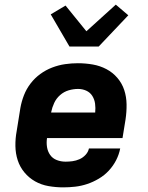

<svg xmlns="http://www.w3.org/2000/svg" viewBox="-20 -801 640 829"><path d="M253 8Q221 8 189.5 2.5Q158 -3 131.5 -18Q105 -33 85.5 -56.5Q66 -80 56.5 -109Q47 -138 46.5 -170.5Q46 -203 52 -235L68 -335Q73 -363 83.5 -390Q94 -417 112 -440.5Q130 -464 154 -481.5Q178 -499 205.5 -509.5Q233 -520 261 -524Q289 -528 316 -528Q349 -528 380.5 -522.5Q412 -517 439.5 -502.5Q467 -488 487 -464.5Q507 -441 516.5 -412Q526 -383 526.5 -350.5Q527 -318 522 -285L509 -205H183Q180 -185 183 -166Q186 -147 196.5 -132Q207 -117 225 -110Q243 -103 263 -103Q278 -103 293 -105Q308 -107 323 -113.5Q338 -120 349.5 -132.5Q361 -145 364 -160H499Q494 -134 481.5 -109.5Q469 -85 450 -64.5Q431 -44 406.5 -29.5Q382 -15 356.5 -6.5Q331 2 305 5Q279 8 253 8ZM391 -315Q393 -335 390.5 -353.5Q388 -372 378.5 -387Q369 -402 352.5 -409.5Q336 -417 317 -417Q297 -417 276.5 -411Q256 -405 239.5 -390.5Q223 -376 214 -356.5Q205 -337 201 -317V-315ZM280 -600 199 -739 263 -777 353 -666 480 -781 534 -735 406 -600Z"/></svg>

Font: Iosevka Aile Heavy Oblique
Style: Regular
Weight: 900
Italic angle: -9°
Designer: Belleve Invis
Foundry: Belleve Invis
Version: Version 31.1.0; ttfautohint (v1.8.4)